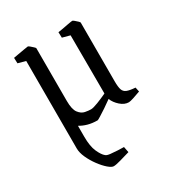

<svg xmlns="http://www.w3.org/2000/svg" viewBox="-166 -560 830 899"><g transform="rotate(-30 249.5 -110.5)"><path d="M187 233Q176 233 158 217.5Q140 202 121.5 177Q103 152 90.5 124.5Q78 97 78 74V-399L37 -410L36 -440Q40 -441 58.5 -444Q77 -447 95.5 -450.5Q114 -454 118 -454Q121 -454 128 -448Q135 -442 142 -435.5Q149 -429 149 -427V-142Q149 -96 163.5 -77Q178 -58 196.5 -54.5Q215 -51 228 -51Q240 -51 267 -61.5Q294 -72 319 -84L318 -399L277 -410L276 -440Q279 -440 297.5 -443.5Q316 -447 335 -450.5Q354 -454 359 -454Q361 -454 368.5 -448Q376 -442 382.5 -435.5Q389 -429 389 -427V-110Q389 -79 394 -64Q399 -49 414 -43Q429 -37 459 -35L464 -11Q443 -3 424 3Q405 9 398 9Q375 9 353.5 -10Q332 -29 323 -52Q304 -38 283 -24Q262 -10 246.5 -0.5Q231 9 229 9Q200 9 177 2.5Q154 -4 136 -15V44Q136 96 149.5 126Q163 156 177 167Q183 173 201.5 175Q220 177 240.5 178Q261 179 273 179L279 210Q252 218 225.5 225.5Q199 233 187 233Z"/></g></svg>

Font: Grenze Gotisch Light
Style: Regular
Weight: 300
Designer: Renata Polastri
Foundry: Omnibus-Type
Version: Version 1.001